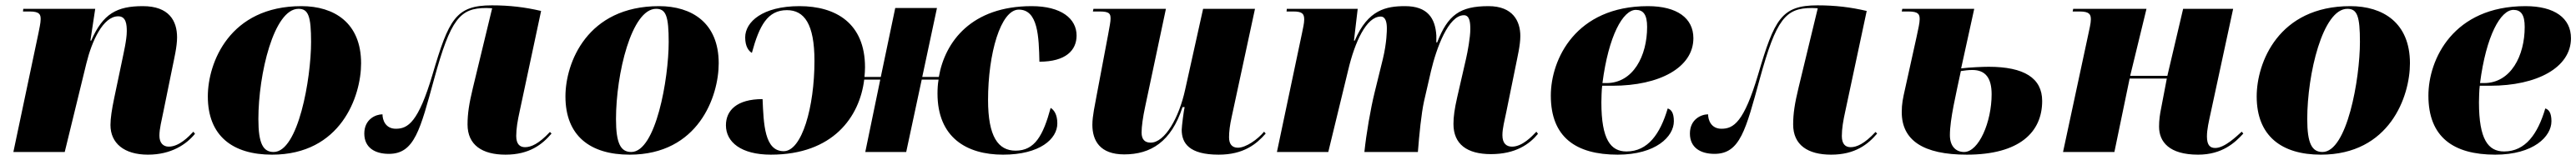

<svg xmlns="http://www.w3.org/2000/svg" viewBox="-20 -569 9632 599"><path d="M533 10C621 10 677 -29 709 -68L703 -76C686 -58 650 -20 611 -20C590 -20 576 -34 576 -61C576 -88 584 -116 591 -152L624 -314C631 -349 642 -394 642 -429C642 -491 612 -546 514 -546C417 -546 365 -518 321 -417H318L336 -536H67L66 -526H91C129 -526 132 -514 132 -497C132 -483 127 -462 124 -446L30 0H222L303 -332C323 -414 365 -508 422 -508C452 -508 454 -476 454 -452C454 -420 442 -370 437 -345L407 -202C398 -159 393 -126 393 -101C393 -33 444 10 533 10Z M997 10C1254 10 1330 -208 1330 -332C1330 -484 1229 -546 1107 -546C838 -546 757 -334 757 -208C757 -60 850 10 997 10ZM1003 0C964 0 946 -31 946 -123C946 -292 1004 -536 1096 -536C1133 -536 1143 -508 1143 -412C1143 -274 1095 0 1003 0Z M1870 10C1960 10 2008 -29 2042 -69L2036 -75C1994 -30 1965 -18 1943 -18C1923 -18 1910 -30 1910 -60C1910 -87 1915 -117 1923 -153L2003 -528C1943 -542 1886 -549 1819 -549C1684 -549 1658 -497 1597 -290C1544 -111 1505 -87 1460 -87C1421 -87 1410 -120 1410 -141C1385 -141 1342 -123 1342 -69C1342 -16 1382 7 1434 7C1530 7 1551 -84 1603 -273C1665 -499 1700 -539 1798 -539C1809 -539 1816 -538 1820 -538L1748 -240C1734 -182 1728 -144 1728 -103C1728 -26 1783 10 1870 10Z M2334 10C2591 10 2667 -208 2667 -332C2667 -484 2566 -546 2444 -546C2175 -546 2094 -334 2094 -208C2094 -60 2187 10 2334 10ZM2340 0C2301 0 2283 -31 2283 -123C2283 -292 2341 -536 2433 -536C2470 -536 2480 -508 2480 -412C2480 -274 2432 0 2340 0Z M2862 10C3095 10 3194 -132 3211 -271H3271L3215 0H3368L3426 -271H3489C3486 -254 3485 -236 3485 -219C3485 -54 3594 10 3730 10C3868 10 3933 -49 3933 -107C3933 -141 3920 -158 3908 -165C3880 -62 3849 -5 3777 -5C3712 -5 3674 -57 3674 -195C3674 -368 3721 -533 3789 -533C3861 -533 3864 -431 3866 -338C3965 -338 4005 -381 4005 -436C4005 -499 3948 -546 3837 -546C3613 -546 3513 -414 3490 -281H3428L3483 -539H3327L3273 -281H3212C3213 -293 3214 -305 3214 -317C3214 -482 3105 -546 2969 -546C2831 -546 2766 -487 2766 -429C2766 -395 2779 -378 2791 -371C2819 -474 2850 -531 2922 -531C2987 -531 3025 -479 3025 -341C3025 -168 2978 -3 2910 -3C2838 -3 2835 -105 2831 -198C2734 -198 2694 -155 2694 -100C2694 -37 2751 10 2862 10Z M4536 10C4629 10 4677 -29 4712 -69L4706 -76C4682 -47 4638 -16 4608 -16C4586 -16 4575 -30 4575 -55C4575 -76 4578 -101 4585 -132L4672 -536H4478L4411 -234C4388 -128 4335 -35 4282 -35C4260 -35 4248 -47 4248 -73C4248 -95 4253 -131 4261 -168L4339 -536H4068L4066 -526H4091C4129 -526 4132 -517 4132 -499C4132 -488 4129 -473 4123 -440L4080 -212C4074 -178 4064 -135 4064 -102C4064 -43 4092 9 4183 9C4282 9 4359 -38 4401 -168H4409C4406 -158 4398 -95 4398 -83C4398 -33 4426 10 4536 10Z M5554 8C5646 8 5698 -29 5730 -68L5724 -76C5707 -58 5671 -20 5633 -20C5612 -20 5597 -32 5597 -63C5597 -89 5605 -117 5612 -152L5646 -319C5653 -355 5664 -399 5664 -434C5664 -490 5636 -546 5545 -546C5438 -546 5393 -513 5353 -410H5350V-436C5346 -501 5317 -546 5233 -546C5163 -546 5094 -533 5045 -417H5042L5056 -536H4791L4790 -526H4815C4848 -526 4856 -518 4856 -496C4856 -481 4851 -462 4848 -446L4754 0H4946L5021 -309C5045 -410 5088 -507 5142 -507C5160 -507 5165 -486 5165 -463C5165 -456 5165 -410 5150 -348L5119 -222C5104 -161 5088 -68 5081 0H5281C5286 -65 5294 -145 5304 -190L5330 -303C5350 -388 5395 -512 5453 -512C5475 -512 5477 -484 5477 -460C5477 -429 5467 -375 5461 -349L5428 -205C5418 -161 5414 -132 5414 -105C5414 -29 5465 8 5554 8Z M6028 10C6171 10 6238 -58 6238 -115C6238 -147 6228 -159 6215 -163C6187 -68 6141 -2 6061 -2C6002 -2 5967 -46 5967 -186C5967 -195 5968 -236 5970 -248H6009C6184 -248 6311 -316 6311 -426C6311 -501 6250 -546 6141 -546C5871 -546 5778 -347 5778 -211C5778 -56 5871 10 6028 10ZM5986 -258H5971C5994 -436 6048 -532 6096 -532C6124 -532 6138 -514 6138 -468C6138 -360 6086 -258 5986 -258Z M6826 10C6916 10 6964 -29 6998 -69L6992 -75C6950 -30 6921 -18 6899 -18C6879 -18 6866 -30 6866 -60C6866 -87 6871 -117 6879 -153L6959 -528C6899 -542 6842 -549 6775 -549C6640 -549 6614 -497 6553 -290C6500 -111 6461 -87 6416 -87C6377 -87 6366 -120 6366 -141C6341 -141 6298 -123 6298 -69C6298 -16 6338 7 6390 7C6486 7 6507 -84 6559 -273C6621 -499 6656 -539 6754 -539C6765 -539 6772 -538 6776 -538L6704 -240C6690 -182 6684 -144 6684 -103C6684 -26 6739 10 6826 10Z M7333 10C7530 10 7615 -74 7615 -191C7615 -277 7547 -319 7415 -319C7394 -319 7345 -317 7312 -313L7361 -536H7092L7090 -526H7115C7153 -526 7157 -515 7157 -497C7157 -483 7152 -462 7145 -429L7103 -239C7094 -199 7090 -181 7090 -149C7090 -44 7170 10 7333 10ZM7323 0C7292 0 7270 -22 7270 -63C7270 -123 7293 -217 7311 -303C7325 -305 7338 -307 7354 -307C7403 -307 7426 -277 7426 -216C7426 -112 7378 0 7323 0Z M8198 10C8288 10 8336 -35 8367 -69L8361 -76C8344 -61 8298 -15 8262 -15C8244 -15 8231 -24 8231 -58C8231 -85 8238 -114 8246 -151L8329 -536H8142L8083 -285H7944L8005 -536H7731L7729 -526H7755C7793 -526 7797 -514 7797 -496C7797 -482 7792 -462 7785 -429L7693 0H7885L7942 -275H8081L8060 -165C8055 -141 8052 -119 8052 -95C8052 -38 8090 10 8198 10Z M8657 10C8914 10 8990 -208 8990 -332C8990 -484 8889 -546 8767 -546C8498 -546 8417 -334 8417 -208C8417 -60 8510 10 8657 10ZM8663 0C8624 0 8606 -31 8606 -123C8606 -292 8664 -536 8756 -536C8793 -536 8803 -508 8803 -412C8803 -274 8755 0 8663 0Z M9309 10C9452 10 9519 -58 9519 -115C9519 -147 9509 -159 9496 -163C9468 -68 9422 -2 9342 -2C9283 -2 9248 -46 9248 -186C9248 -195 9249 -236 9251 -248H9290C9465 -248 9592 -316 9592 -426C9592 -501 9531 -546 9422 -546C9152 -546 9059 -347 9059 -211C9059 -56 9152 10 9309 10ZM9267 -258H9252C9275 -436 9329 -532 9377 -532C9405 -532 9419 -514 9419 -468C9419 -360 9367 -258 9267 -258Z"/></svg>

Font: Noto Serif Display Black
Style: Italic
Weight: 900
Italic angle: -12°
Designer: Monotype Design Team
Foundry: Monotype Imaging Inc.
Version: Version 2.009